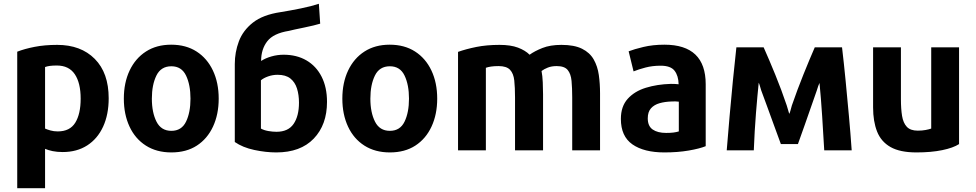

<svg xmlns="http://www.w3.org/2000/svg" viewBox="-20 -786 5156 1014"><path d="M554 -267Q554 -401 480.5 -475Q407 -549 282 -549Q216 -549 162.5 -538.5Q109 -528 71 -513V208H218V0Q234 7 257.5 12Q281 17 311 17Q386 17 440.5 -18Q495 -53 524.5 -117Q554 -181 554 -267ZM406 -265Q406 -184 377.5 -138Q349 -92 285 -92Q264 -92 246.5 -97Q229 -102 218 -107V-432Q229 -436 243.5 -438Q258 -440 280 -440Q344 -440 375 -394Q406 -348 406 -265Z M1135 -265Q1135 -349 1104.5 -413.5Q1074 -478 1018 -514Q962 -550 884 -550Q807 -550 751 -514Q695 -478 664.5 -413.5Q634 -349 634 -265Q634 -182 664 -117.5Q694 -53 750.5 -17Q807 19 885 19Q964 19 1019.5 -17Q1075 -53 1105 -117.5Q1135 -182 1135 -265ZM986 -265Q986 -192 962.5 -143.5Q939 -95 885 -95Q831 -95 806.5 -143.5Q782 -192 782 -265Q782 -338 806 -387Q830 -436 885 -436Q939 -436 962.5 -387Q986 -338 986 -265Z M1559 -244Q1559 -173 1530.5 -131.5Q1502 -90 1440 -90Q1420 -90 1397 -94Q1374 -98 1358 -107V-362Q1372 -374 1396 -382.5Q1420 -391 1446 -391Q1489 -391 1513.5 -371.5Q1538 -352 1548.5 -318.5Q1559 -285 1559 -244ZM1220 -36Q1262 -7 1323 6Q1384 19 1439 19Q1567 19 1637 -54Q1707 -127 1707 -248Q1707 -325 1678.5 -381Q1650 -437 1598.5 -467Q1547 -497 1478 -497Q1445 -497 1413.5 -488Q1382 -479 1359 -464Q1359 -526 1391.5 -568Q1424 -610 1506 -623Q1516 -626 1538 -630.5Q1560 -635 1586 -640.5Q1612 -646 1635.5 -651.5Q1659 -657 1671 -661L1664 -766Q1625 -753 1568.5 -741.5Q1512 -730 1462 -722Q1368 -708 1315.5 -666.5Q1263 -625 1241.5 -567.5Q1220 -510 1220 -448Z M2289 -265Q2289 -349 2258.5 -413.5Q2228 -478 2172 -514Q2116 -550 2038 -550Q1961 -550 1905 -514Q1849 -478 1818.5 -413.5Q1788 -349 1788 -265Q1788 -182 1818 -117.5Q1848 -53 1904.5 -17Q1961 19 2039 19Q2118 19 2173.5 -17Q2229 -53 2259 -117.5Q2289 -182 2289 -265ZM2140 -265Q2140 -192 2116.5 -143.5Q2093 -95 2039 -95Q1985 -95 1960.5 -143.5Q1936 -192 1936 -265Q1936 -338 1960 -387Q1984 -436 2039 -436Q2093 -436 2116.5 -387Q2140 -338 2140 -265Z M3149 8V-293Q3149 -344 3142.5 -390Q3136 -436 3115.5 -472Q3095 -508 3054 -528.5Q3013 -549 2945 -549Q2886 -549 2844.5 -532.5Q2803 -516 2777 -497Q2754 -520 2715.5 -534.5Q2677 -549 2618 -549Q2550 -549 2495.5 -538Q2441 -527 2399 -512V8H2546V-428Q2557 -432 2573.5 -434.5Q2590 -437 2613 -437Q2655 -437 2673.5 -417.5Q2692 -398 2696 -361Q2700 -324 2700 -271V8H2848V-288Q2848 -316 2846.5 -351Q2845 -386 2840 -411Q2853 -421 2873 -429Q2893 -437 2920 -437Q2961 -437 2978 -416.5Q2995 -396 2998.5 -358.5Q3002 -321 3002 -271V8Z M3707 -14V-341Q3707 -550 3489 -550Q3428 -550 3378 -538Q3328 -526 3300 -515L3326 -409Q3353 -420 3389.5 -429.5Q3426 -439 3469 -439Q3522 -439 3542.5 -412.5Q3563 -386 3564 -341Q3557 -342 3546 -342.5Q3535 -343 3523 -343Q3451 -341 3391 -322.5Q3331 -304 3295 -264Q3259 -224 3259 -158Q3259 -66 3320 -23.5Q3381 19 3489 19Q3560 19 3617.5 9Q3675 -1 3707 -14ZM3565 -92Q3552 -88 3536.5 -86Q3521 -84 3498 -84Q3453 -84 3427 -102Q3401 -120 3401 -161Q3401 -195 3418 -214Q3435 -233 3463.5 -241Q3492 -249 3526 -250Q3537 -251 3546.5 -250.5Q3556 -250 3565 -249Z M4478 8Q4472 -79 4463.5 -172.5Q4455 -266 4446 -359Q4437 -452 4427 -536H4283Q4256 -474 4223.5 -393.5Q4191 -313 4162 -229Q4158 -214 4154 -200Q4150 -186 4148 -185Q4146 -190 4143 -202Q4140 -214 4135 -229Q4107 -312 4074.5 -391.5Q4042 -471 4013 -536H3869Q3860 -453 3850.5 -359Q3841 -265 3833 -170.5Q3825 -76 3818 8H3961Q3965 -96 3972.5 -189Q3980 -282 3987 -349Q3989 -346 3992.5 -334.5Q3996 -323 4000 -309Q4012 -277 4029.5 -229Q4047 -181 4066.5 -127.5Q4086 -74 4104 -25H4194Q4212 -74 4230.5 -127.5Q4249 -181 4266 -229Q4283 -277 4294 -309Q4302 -336 4308 -348Q4316 -266 4322 -173Q4328 -80 4333 8Z M5045 -25V-536H4898V-107Q4887 -103 4868.5 -99.5Q4850 -96 4827 -96Q4788 -96 4769 -116.5Q4750 -137 4744 -174Q4738 -211 4738 -262V-536H4591V-219Q4591 -145 4612 -91.5Q4633 -38 4683 -9.5Q4733 19 4820 19Q4898 19 4956 7Q5014 -5 5045 -25Z"/></svg>

Font: Repo Bold
Style: Bold
Weight: 700
Designer: Stefan Peev
Foundry: Context Ltd
Version: Version 1.502